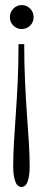

<svg xmlns="http://www.w3.org/2000/svg" viewBox="-20 -590 172 757"><path d="M75.5 -416Q75.5 -337 78.8 -267.8Q82 -198.5 86.2 -138.8Q90.5 -79 93.8 -28Q97 23 97 66Q97 99.5 89.8 123.2Q82.5 147 64.5 147Q47 147 39.5 123.2Q32 99.5 32 66Q32 23 35 -28Q38 -79 42.2 -138.8Q46.5 -198.5 49.8 -267.8Q53 -337 53 -416ZM65.5 -570Q85 -570 98.8 -556Q112.5 -542 112.5 -522.5Q112.5 -502.5 98.8 -489Q85 -475.5 65.5 -475.5Q46.5 -475.5 32.8 -489Q19 -502.5 19 -522.5Q19 -542 32.8 -556Q46.5 -570 65.5 -570Z"/></svg>

Font: Imbue 24pt Light
Style: Regular
Weight: 300
Designer: Tyler Finck
Foundry: Etcetera Type Company
Version: Version 1.102